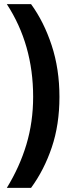

<svg xmlns="http://www.w3.org/2000/svg" viewBox="-20 -749 352 927"><path d="M267 -281Q267 -147 230 -37.5Q193 72 130 158H13Q75 57 107.5 -51.5Q140 -160 140 -282Q140 -534 13 -729H130Q192 -644 229.5 -530Q267 -416 267 -281Z"/></svg>

Font: Noto Sans Lao UI ExtCond
Style: Bold
Weight: 700
Width: 2
Designer: Monotype Design Team
Foundry: Monotype Imaging Inc.
Version: Version 2.000; ttfautohint (v1.8.4.7-5d5b)